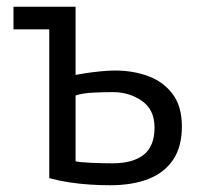

<svg xmlns="http://www.w3.org/2000/svg" viewBox="-20 -538 600 569"><path d="M306 11Q277 11 246.5 9Q216 7 186 2.5Q156 -2 126 -10V-451H20V-518H204V-316Q213 -318 233 -321Q253 -324 277 -326.5Q301 -329 321 -329Q374 -329 419 -312.5Q464 -296 491.5 -259.5Q519 -223 519 -163Q519 -103 493 -64.5Q467 -26 419.5 -7.5Q372 11 306 11ZM313 -54Q374 -54 406 -79.5Q438 -105 438 -160Q438 -213 400.5 -239Q363 -265 315 -265Q287 -265 256 -263.5Q225 -262 204 -255V-60Q216 -57 250 -55.5Q284 -54 313 -54Z"/></svg>

Font: Ubuntu Sans Mono
Style: Regular
Weight: 400
Monospace: yes
Designer: Dalton Maag Ltd
Foundry: Dalton Maag Ltd
Version: Version 1.006